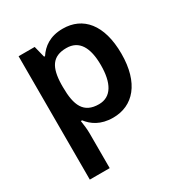

<svg xmlns="http://www.w3.org/2000/svg" viewBox="-183 -683 993 1054"><g transform="rotate(-30 313.0 -156.0)"><path d="M366 -552C284 -552 237 -515 207 -470H201L183 -542H81V240H207V20C207 -6 203 -38 199 -63H207C236 -25 283 10 363 10C490 10 577 -87 577 -272C577 -457 493 -552 366 -552ZM330 -450C411 -450 448 -386 448 -274C448 -162 411 -93 332 -93C236 -93 207 -157 207 -273V-289C209 -397 241 -450 330 -450Z"/></g></svg>

Font: Noto Sans Sinhala SemiBold
Style: Regular
Weight: 600
Designer: Jelle Bosma - Monotype Design Team
Foundry: Monotype Imaging Inc.
Version: Version 2.006